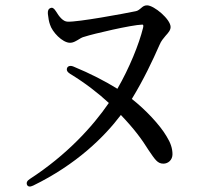

<svg xmlns="http://www.w3.org/2000/svg" viewBox="-20 -689 790 718"><path d="M169 -659C161 -656 158 -649 159 -637C161 -620 163 -608 167 -597C175 -570 213 -529 242 -529C253 -529 261 -534 270 -539C278 -544 287 -550 297 -552C327 -562 472 -596 512 -597C516 -597 517 -594 515 -585C500 -524 464 -435 419 -357C374 -385 318 -414 255 -440C243 -445 234 -442 231 -435C228 -427 231 -420 242 -413C298 -379 347 -341 387 -304C326 -215 229 -109 92 -20C81 -13 78 -6 81 2C84 9 92 11 104 5C266 -74 370 -177 432 -259C480 -209 510 -169 536 -127C560 -92 569 -77 591 -77C609 -77 625 -91 625 -112C625 -134 618 -155 603 -179C578 -222 523 -280 473 -319C517 -391 551 -463 576 -520C583 -537 591 -545 599 -555C609 -566 618 -576 618 -588C618 -617 556 -669 530 -669C520 -669 515 -665 509 -660C502 -654 495 -648 487 -647C444 -638 271 -606 233 -608C216 -608 201 -627 189 -647C182 -658 176 -662 169 -659Z"/></svg>

Font: 寒蝉锦书宋 CompactLight
Style: Bold
Weight: 400
Width: 4
Designer: 寒蝉锦书宋{Warren} 思源宋体{Ryoko NISHIZUKA 西塚涼子 (kana & ideographs); Frank Grießhammer (Latin, Greek & Cyrillic); Wenlong ZHANG 
Foundry: Adobe & ChillType
Version: Version 2.000;Glyphs 3.1.1 (3135)